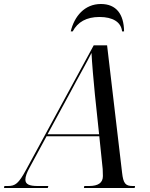

<svg xmlns="http://www.w3.org/2000/svg" viewBox="-80 -941 753 961"><path d="M274 -784H284C309 -831 353 -856 418 -856C484 -856 526 -831 531 -784H541C540 -870 502 -921 425 -921C343 -921 292 -859 274 -784ZM-60 0H159L162 -10H109C66 -10 47 -19 47 -42C47 -57 54 -77 68 -102L153 -259H417L434 -95C434 -85 435 -71 435 -60C435 -26 412 -10 365 -10H342L340 0H594L596 -10H584C548 -10 537 -23 531 -77L456 -714H389L51 -92C13 -22 -3 -10 -41 -10H-58ZM271 -477C310 -551 356 -631 378 -676C380 -631 389 -527 395 -468L416 -269H158Z"/></svg>

Font: Noto Serif Display SemiCondensed
Style: Italic
Weight: 400
Width: 4
Italic angle: -12°
Designer: Monotype Design Team
Foundry: Monotype Imaging Inc.
Version: Version 2.009